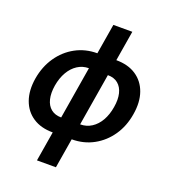

<svg xmlns="http://www.w3.org/2000/svg" viewBox="-164 -846 1028 1167"><g transform="rotate(20 350.0 -262.5)"><path d="M243.7 11.7Q167 11.7 115.2 -22.5Q63.5 -56.6 41.5 -117.9Q19.5 -179.2 32.7 -260.3Q46.4 -341.3 88.6 -402.8Q130.9 -464.4 194.1 -498.8Q257.3 -533.2 334 -533.2H456.5Q533.7 -533.2 585.4 -498.8Q637.2 -464.4 658.9 -403.1Q680.7 -341.8 667 -260.3Q653.8 -179.2 611.8 -118.2Q569.8 -57.1 506.6 -22.7Q443.4 11.7 366.7 11.7ZM261.2 -91.3H383.8Q424.3 -91.3 457 -112.3Q489.7 -133.3 511.5 -171.4Q533.2 -209.5 541.5 -260.3Q550.3 -311.5 541 -349.6Q531.7 -387.7 506.1 -408.9Q480.5 -430.2 439.5 -430.2H316.9Q276.9 -430.2 244.1 -408.9Q211.4 -387.7 189.5 -349.9Q167.5 -312 158.7 -260.3Q150.4 -209.5 159.7 -171.4Q168.9 -133.3 194.8 -112.3Q220.7 -91.3 261.2 -91.3ZM211.9 204.1 366.7 -728.5H489.3L334.5 204.1Z"/></g></svg>

Font: Inter 28pt SemiBold
Style: Italic
Weight: 600
Italic angle: -9.3988°
Designer: Rasmus Andersson
Foundry: rsms
Version: Version 4.001;git-66647c0bb